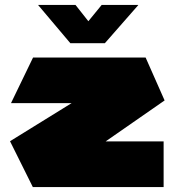

<svg xmlns="http://www.w3.org/2000/svg" viewBox="-20 -758 717 778"><path d="M25 -340V-341L114 -525H570L647 -351L408 -185H643V0H113L21 -185V-186L270 -340ZM265 -583 135 -737V-738H286L338 -672L392 -738H540V-737L405 -583Z"/></svg>

Font: Foldit Thin ExtraBold
Style: Regular
Weight: 800
Version: Version 1.003